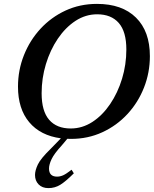

<svg xmlns="http://www.w3.org/2000/svg" viewBox="-20 -702 790 987"><path d="M232 164.5Q232 206 273.5 206Q289 206 304.8 199Q320.5 192 348 170.5L359.5 189Q317.5 231 289.8 248Q262 265 229 265Q197 265 178.5 246Q160 227 160 197.5Q160 174.5 174.5 143.8Q189 113 241.5 62L293 9Q188 -5 130.2 -73.8Q72.5 -142.5 72.5 -256.5Q72.5 -341.5 103 -418.2Q133.5 -495 188.2 -554.2Q243 -613.5 317 -647.8Q391 -682 478.5 -682Q607.5 -682 679 -611.5Q750.5 -541 750.5 -413.5Q750.5 -328.5 720.2 -251.8Q690 -175 635.2 -115.8Q580.5 -56.5 506.2 -22.2Q432 12 345 12Q335.5 12 326 11.5L297.5 45.5Q258.5 88 245.2 116Q232 144 232 164.5ZM194 -222.5Q194 -130.5 232.8 -86Q271.5 -41.5 343.5 -41.5Q403 -41.5 455 -75.2Q507 -109 546.2 -167Q585.5 -225 607.5 -297.5Q629.5 -370 629.5 -447.5Q629.5 -539.5 590.5 -584Q551.5 -628.5 479.5 -628.5Q420 -628.5 368.2 -594.8Q316.5 -561 277.2 -503Q238 -445 216 -372.5Q194 -300 194 -222.5Z"/></svg>

Font: Newsreader Text SemiBold
Style: Italic
Weight: 600
Italic angle: -17°
Designer: Hugues Gentile
Foundry: Production Type
Version: Version 1.001